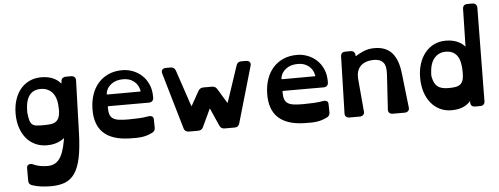

<svg xmlns="http://www.w3.org/2000/svg" viewBox="-67 -1055 4175 1606"><g transform="rotate(-5 2020.5 -252.5)"><path d="M444 -37Q417 -15 380 -2Q343 11 297 11Q243 11 198.5 -10Q154 -31 123 -68.5Q92 -106 75 -158.5Q58 -211 58 -274Q58 -337 75 -390Q92 -443 123 -480.5Q154 -518 198.5 -539Q243 -560 297 -560Q348 -560 389 -544.5Q430 -529 459 -495Q462 -492 462 -494L464 -514Q466 -531 477.5 -539Q489 -547 505 -547H547Q566 -547 576.5 -536.5Q587 -526 586 -508L572 -69Q568 57 551 139Q534 221 501 269Q468 317 418.5 336Q369 355 300 355Q258 355 219 350Q180 345 144 333Q114 324 114 293V188Q114 166 129.5 158.5Q145 151 164 159Q195 173 225 178.5Q255 184 286 184Q317 184 341 173.5Q365 163 384 139.5Q403 116 416.5 78Q430 40 440 -15ZM284 -463Q221 -463 188.5 -418.5Q156 -374 156 -280Q160 -236 167 -211.5Q174 -187 187.5 -175.5Q201 -164 222.5 -161.5Q244 -159 277 -159Q313 -159 340 -162Q367 -165 385 -177Q403 -189 412.5 -213Q422 -237 422 -279Q422 -373 385 -418Q348 -463 284 -463Z M840 -270Q835 -270 833 -268.5Q831 -267 831 -261Q831 -224 838.5 -201.5Q846 -179 864.5 -166.5Q883 -154 914 -149.5Q945 -145 993 -145Q1038 -145 1084 -147.5Q1130 -150 1159 -156Q1175 -160 1190.5 -154Q1206 -148 1206 -125L1207 -56Q1207 -28 1181 -16Q1158 -5 1137.5 1.5Q1117 8 1095 11Q1073 14 1047.5 14.5Q1022 15 990 14Q697 7 702 -258Q703 -324 722 -379.5Q741 -435 776.5 -475Q812 -515 862.5 -537.5Q913 -560 979 -560Q1023 -560 1065.5 -544Q1108 -528 1141.5 -497.5Q1175 -467 1195.5 -421.5Q1216 -376 1216 -317V-308Q1216 -291 1205.5 -280.5Q1195 -270 1177 -270ZM979 -484Q917 -484 877.5 -453Q838 -422 832 -377Q831 -371 833 -369.5Q835 -368 840 -368L1109 -369Q1114 -369 1115.5 -370Q1117 -371 1115 -378Q1106 -426 1069.5 -455Q1033 -484 979 -484Z M1914 -30Q1905 0 1873 0H1789Q1759 0 1747 -27L1682 -174Q1680 -179 1678 -173L1609 -26Q1597 0 1567 0H1488Q1456 0 1447 -30L1309 -503Q1303 -523 1313 -535Q1323 -547 1344 -547H1384Q1414 -547 1425 -517L1527 -214Q1528 -209 1532 -213L1600 -334Q1614 -357 1642 -357H1714Q1742 -357 1756 -334L1829 -214Q1832 -209 1834 -214L1935 -517Q1945 -547 1976 -547H2016Q2037 -547 2047 -535Q2057 -523 2051 -503Z M2307 -270Q2302 -270 2300 -268.5Q2298 -267 2298 -261Q2298 -224 2305.5 -201.5Q2313 -179 2331.5 -166.5Q2350 -154 2381 -149.5Q2412 -145 2460 -145Q2505 -145 2551 -147.5Q2597 -150 2626 -156Q2642 -160 2657.5 -154Q2673 -148 2673 -125L2674 -56Q2674 -28 2648 -16Q2625 -5 2604.5 1.5Q2584 8 2562 11Q2540 14 2514.5 14.5Q2489 15 2457 14Q2164 7 2169 -258Q2170 -324 2189 -379.5Q2208 -435 2243.5 -475Q2279 -515 2329.5 -537.5Q2380 -560 2446 -560Q2490 -560 2532.5 -544Q2575 -528 2608.5 -497.5Q2642 -467 2662.5 -421.5Q2683 -376 2683 -317V-308Q2683 -291 2672.5 -280.5Q2662 -270 2644 -270ZM2446 -484Q2384 -484 2344.5 -453Q2305 -422 2299 -377Q2298 -371 2300 -369.5Q2302 -368 2307 -368L2576 -369Q2581 -369 2582.5 -370Q2584 -371 2582 -378Q2573 -426 2536.5 -455Q2500 -484 2446 -484Z M3202 0Q3182 0 3172 -10.5Q3162 -21 3163 -39L3181 -330Q3186 -402 3161 -432Q3136 -462 3085 -462Q3009 -462 2970.5 -423.5Q2932 -385 2938 -313L2962 -39Q2964 -21 2952.5 -10.5Q2941 0 2923 0H2838Q2819 0 2808.5 -10.5Q2798 -21 2799 -38L2812 -516Q2814 -552 2852 -552H2894Q2913 -552 2923 -541.5Q2933 -531 2933 -514V-511Q2933 -505 2938 -508Q2968 -528 3007.5 -544Q3047 -560 3095 -560Q3146 -560 3183 -544.5Q3220 -529 3245 -499.5Q3270 -470 3285 -427Q3300 -384 3306 -329L3339 -39Q3341 -21 3330 -10.5Q3319 0 3300 0Z M3863 -823Q3865 -860 3903 -860H3944Q3963 -860 3973 -849Q3983 -838 3983 -821L3974 -37Q3974 -20 3963.5 -10Q3953 0 3935 0H3894Q3854 0 3854 -37V-49Q3825 -16 3785 -1Q3745 14 3694 14Q3640 14 3596 -7.5Q3552 -29 3520.5 -68Q3489 -107 3472 -160.5Q3455 -214 3455 -278Q3455 -342 3472 -395.5Q3489 -449 3520.5 -488Q3552 -527 3596 -548.5Q3640 -570 3694 -570Q3798 -570 3855 -507L3856 -506ZM3687 -478Q3627 -478 3590 -434Q3553 -390 3550 -302Q3550 -294 3550 -288.5Q3550 -283 3552 -276Q3563 -220 3593 -196.5Q3623 -173 3685 -173Q3718 -173 3742.5 -177Q3767 -181 3783 -193.5Q3799 -206 3806.5 -230Q3814 -254 3814 -294Q3814 -390 3782 -434Q3750 -478 3687 -478Z"/></g></svg>

Font: OpenDyslexic3
Style: Bold
Weight: 700
Designer: Abelardo Gonzalez
Version: Version 1.000;PS 001.001;hotconv 1.0.56